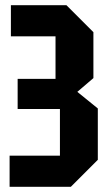

<svg xmlns="http://www.w3.org/2000/svg" viewBox="-20 -720 421 740"><path d="M253 0H17V-120H211V-300H48V-416H194V-580H22V-700H236L340 -596V-419L278 -366L357 -302V-104Z"/></svg>

Font: Tektur Condensed SemiBold
Style: Regular
Weight: 600
Width: 3
Designer: Adam Jagosz
Foundry: Adam Jagosz
Version: Version 1.005;gftools[0.9.30]